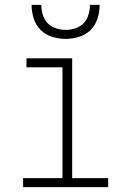

<svg xmlns="http://www.w3.org/2000/svg" viewBox="-20 -770 540 790"><path d="M75 0V-37H237V-493H89V-530H277V-37H425V0ZM250 -610Q222 -610 194.5 -618.5Q167 -627 147 -647Q127 -667 118.5 -694.5Q110 -722 110 -750H150Q150 -730 156 -709.5Q162 -689 176 -674.5Q190 -660 210 -653.5Q230 -647 250 -647Q270 -647 290 -653.5Q310 -660 324 -674.5Q338 -689 344 -709.5Q350 -730 350 -750H390Q390 -722 381.5 -694.5Q373 -667 353 -647Q333 -627 305.5 -618.5Q278 -610 250 -610Z"/></svg>

Font: Iosevka Slab Extralight
Style: Regular
Weight: 200
Monospace: yes
Designer: Belleve Invis
Foundry: Belleve Invis
Version: Version 11.1.1; ttfautohint (v1.8.3)